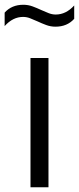

<svg xmlns="http://www.w3.org/2000/svg" viewBox="-58 -786 332 806"><path d="M70 0V-542.5H145.5V0ZM175 -674Q154.5 -674 135.8 -681Q117 -688 100 -696Q84 -703 69.2 -709Q54.5 -715 39 -715Q-4 -715 -38.5 -676.5V-733Q-9 -766 40 -766Q60.5 -766 79.2 -759Q98 -752 115 -744Q131 -737 145.8 -731Q160.5 -725 176 -725Q219 -725 253.5 -763V-707Q224 -674 175 -674Z"/></svg>

Font: Encode Sans Semi Condensed
Style: Regular
Weight: 400
Width: 4
Designer: Multiple Designers
Foundry: Impallari Type
Version: Version 3.000; ttfautohint (v1.8.3) -l 8 -r 50 -G 200 -x 14 